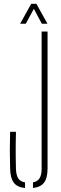

<svg xmlns="http://www.w3.org/2000/svg" viewBox="-20 -962 314 987"><path d="M108.5 4.5Q68 0.5 50.5 -23.5Q33 -47.5 32 -96.5Q30.5 -146.5 30.5 -190.2Q30.5 -234 32 -284.5H62Q61 -253 60.8 -221Q60.5 -189 60.8 -157.2Q61 -125.5 62 -94Q63 -62.5 73.5 -45.5Q84 -28.5 108.5 -24.5ZM149.5 4.5V-24.5Q173 -29 183.5 -45.8Q194 -62.5 194 -94V-800H224.5V-96.5Q224.5 -47.5 207 -23.8Q189.5 0 149.5 4.5ZM83.5 -840 140.5 -942.5H167L224 -840H195L154 -916.5L112.5 -840Z"/></svg>

Font: Big Shoulders Stencil Display Thin ExtraLight
Style: Regular
Weight: 250
Version: Version 2.001